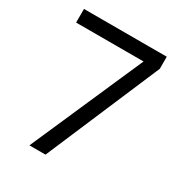

<svg xmlns="http://www.w3.org/2000/svg" viewBox="-171 -837 888 952"><g transform="rotate(30 273.0 -360.5)"><path d="M507 -652 229 0H137L419 -643H33V-721H507Z"/></g></svg>

Font: MSTAGE
Style: Regular
Weight: 400
Designer: Ninad Kale (Devanagari), Jonny Pinhorn (Latin)
Foundry: Indian Type Foundry
Version: 4.004